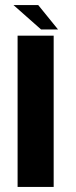

<svg xmlns="http://www.w3.org/2000/svg" viewBox="-20 -733 297 753"><path d="M49 0H190.5V-593H49ZM141 -617.5H207.5L130 -713H33Z"/></svg>

Font: Anybody Thin SemiBold
Style: Regular
Weight: 600
Version: Version 1.113;gftools[0.9.25]